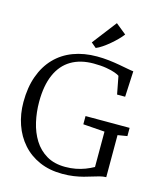

<svg xmlns="http://www.w3.org/2000/svg" viewBox="-141 -1084 1002 1195"><g transform="rotate(15 360.0 -486.0)"><path d="M375.5 11Q292.5 11 227.5 -17.5Q162.5 -46 117.8 -96.8Q73 -147.5 49.8 -214.8Q26.5 -282 26.5 -359Q26.5 -453 52.8 -526Q79 -599 127.5 -649.2Q176 -699.5 244.2 -725.2Q312.5 -751 396.5 -751Q435 -751 472.5 -746.8Q510 -742.5 542.8 -736.5Q575.5 -730.5 600.2 -725.8Q625 -721 637.5 -720L629.5 -554H577.5L555.5 -669Q548 -675 526.2 -683Q504.5 -691 469.5 -697Q434.5 -703 387.5 -703Q302.5 -703 242.8 -667.5Q183 -632 151.8 -561.2Q120.5 -490.5 120.5 -385Q120.5 -319 134.8 -256.5Q149 -194 180 -144.2Q211 -94.5 260.8 -65Q310.5 -35.5 381.5 -35.5Q417 -35.5 448.5 -41.5Q480 -47.5 508 -58.2Q536 -69 561.5 -83V-311L422.5 -321V-374H706.5V-321L645.5 -311V-40Q625 -39.5 604 -34Q583 -28.5 559.5 -21Q536 -13.5 508.8 -6.2Q481.5 1 448.5 6Q415.5 11 375.5 11ZM373.5 -800 341.5 -827 461.5 -983 529.5 -928Q517 -911.5 498 -892.2Q479 -873 457 -854.5Q435 -836 413.5 -821.5Q392 -807 374.5 -800Z"/></g></svg>

Font: Merriweather Light
Style: Regular
Weight: 300
Designer: Eben Sorkin
Foundry: Eben Sorkin
Version: Version 2.100